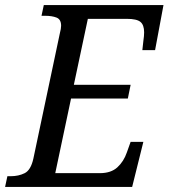

<svg xmlns="http://www.w3.org/2000/svg" viewBox="-44 -734 662 754"><path d="M-24 0 -15 -42H-2Q29 -42 53 -54Q77 -66 87 -111L191 -603Q196 -622 196 -633Q196 -658 178 -665Q160 -672 133 -672H119L128 -714H598L565 -537H515L519 -573Q522 -593 522 -607Q522 -636 507.5 -648Q493 -660 454 -660H301L246 -401H469L458 -347H235L173 -54H348Q392 -54 417 -77Q442 -100 454 -135L469 -177H519L475 0Z"/></svg>

Font: Noto Serif SemiCondensed
Style: Italic
Weight: 400
Width: 4
Italic angle: -12°
Designer: Monotype Design Team
Foundry: Monotype Imaging Inc.
Version: Version 2.013